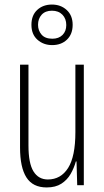

<svg xmlns="http://www.w3.org/2000/svg" viewBox="-20 -813 458 843"><path d="M348 -529V0H319L316 -104H313Q305 -75 290 -49Q275 -23 249.5 -6.5Q224 10 185 10Q124 10 96 -34Q68 -78 68 -165V-529H105V-174Q105 -96 127 -60.5Q149 -25 190 -25Q247 -25 279 -75.5Q311 -126 311 -233V-529ZM209 -615Q171 -615 144.5 -638.5Q118 -662 118 -704Q118 -746 143.5 -769.5Q169 -793 208 -793Q247 -793 273 -769Q299 -745 299 -704Q299 -663 274 -639Q249 -615 209 -615ZM210 -643Q238 -643 254.5 -659.5Q271 -676 271 -703Q271 -731 254 -748.5Q237 -766 208 -766Q179 -766 163 -748.5Q147 -731 147 -704Q147 -679 162.5 -661Q178 -643 210 -643Z"/></svg>

Font: Noto Sans Malayalam ExtraCondensed ExtraLight
Style: Regular
Weight: 200
Width: 2
Designer: Jelle Bosma - Monotype Design Team
Foundry: Monotype Imaging Inc.
Version: Version 2.104; ttfautohint (v1.8.4.7-5d5b)